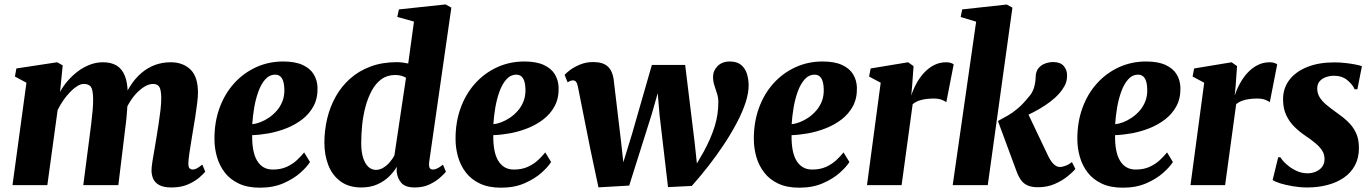

<svg xmlns="http://www.w3.org/2000/svg" viewBox="-20 -837 6204 868"><path d="M263.5 -541.5 251.5 -421.5Q265.5 -447.5 286.2 -471.5Q307 -495.5 332.2 -514.5Q357.5 -533.5 386.2 -544.5Q415 -555.5 445.5 -555.5Q482.5 -555.5 507 -540.8Q531.5 -526 544.2 -494.8Q557 -463.5 557.5 -414Q557.5 -406 557.2 -396.2Q557 -386.5 556 -376Q555 -365.5 553.5 -356L533.5 -374.5Q549 -418 571 -451.5Q593 -485 620.8 -508.2Q648.5 -531.5 681.2 -543.5Q714 -555.5 751.5 -555.5Q807 -555.5 841 -522.8Q875 -490 875 -417.5Q875 -399.5 871.2 -369.5Q867.5 -339.5 862.5 -306.8Q857.5 -274 852.5 -247Q848.5 -222 844 -194.5Q839.5 -167 835.8 -141.8Q832 -116.5 831.5 -98.5Q831.5 -80.5 837.5 -75.5Q843.5 -70.5 850.5 -70.5Q859 -70.5 868.8 -75.2Q878.5 -80 894.5 -93L908 -61Q901 -52 881.8 -35Q862.5 -18 831 -3.8Q799.5 10.5 755 10.5Q719 10.5 699.2 -0.8Q679.5 -12 672.2 -29.5Q665 -47 665 -66.5Q665 -80.5 668.8 -105.5Q672.5 -130.5 678 -159.8Q683.5 -189 687.5 -216.5Q692 -244.5 697 -276.5Q702 -308.5 705.5 -339.2Q709 -370 709 -394.5Q708.5 -431 700.2 -444.2Q692 -457.5 672.5 -457.5Q654 -457.5 634 -445.8Q614 -434 594.5 -412.8Q575 -391.5 559.2 -362.8Q543.5 -334 533.5 -300L557 -390.5Q556.5 -368.5 555 -344.2Q553.5 -320 551 -295.5Q548.5 -271 545 -247L515 0H356.5L384.5 -216Q388.5 -245 392.2 -276.5Q396 -308 398.8 -338.2Q401.5 -368.5 401 -392.5Q400 -432.5 390.5 -445Q381 -457.5 359 -457.5Q345 -457.5 329.2 -447.8Q313.5 -438 297.2 -421.2Q281 -404.5 266.2 -383.2Q251.5 -362 240.5 -339.5L194 0H36.5L99.5 -463L47.5 -491L54 -527.5L238.5 -555.5Z M1381.5 -104.5Q1368.5 -83.5 1338.2 -56.2Q1308 -29 1262 -8.8Q1216 11.5 1155 11.5Q1099 11.5 1059.8 -7Q1020.5 -25.5 996.2 -57Q972 -88.5 960.8 -127.8Q949.5 -167 949.5 -207.5Q949 -284 972.2 -348.2Q995.5 -412.5 1037.8 -459.5Q1080 -506.5 1137 -532.8Q1194 -559 1260.5 -559Q1314.5 -559 1348.5 -543.2Q1382.5 -527.5 1398.5 -500.8Q1414.5 -474 1415.5 -440.5Q1416.5 -392.5 1397.5 -357.2Q1378.5 -322 1346.2 -297.2Q1314 -272.5 1274.5 -257Q1235 -241.5 1194.8 -234.2Q1154.5 -227 1120 -226Q1119.5 -189 1124.8 -160.2Q1130 -131.5 1141.8 -111.5Q1153.5 -91.5 1171.2 -81Q1189 -70.5 1213 -70.5Q1249.5 -70.5 1276.2 -82.8Q1303 -95 1322.2 -113Q1341.5 -131 1355 -148ZM1225 -499.5Q1198 -499.5 1179 -478Q1160 -456.5 1147.8 -422.2Q1135.5 -388 1129 -349.2Q1122.5 -310.5 1120.5 -275.5Q1137 -277 1156.8 -284.5Q1176.5 -292 1196 -305.2Q1215.5 -318.5 1231.8 -337.2Q1248 -356 1257.2 -380.2Q1266.5 -404.5 1265.5 -434Q1264.5 -468 1254 -483.8Q1243.5 -499.5 1225 -499.5Z M1920.5 -106.5Q1918 -88.5 1921.8 -79.5Q1925.5 -70.5 1937 -70.5Q1945 -70.5 1955.5 -75Q1966 -79.5 1982.5 -92.5L1996 -60.5Q1988 -50.5 1969.2 -33.8Q1950.5 -17 1921.8 -3.2Q1893 10.5 1854.5 10.5Q1813 10.5 1794.5 -10Q1776 -30.5 1773 -64.5L1774 -83Q1761.5 -61.5 1739.8 -39.8Q1718 -18 1686.5 -3.8Q1655 10.5 1613 10.5Q1557.5 10.5 1520.2 -16.5Q1483 -43.5 1464.8 -89.2Q1446.5 -135 1446.5 -191.5Q1446.5 -247.5 1459.2 -301Q1472 -354.5 1497.8 -400.5Q1523.5 -446.5 1562.8 -481.5Q1602 -516.5 1655 -536.2Q1708 -556 1775 -556Q1787.5 -556 1800.5 -554.2Q1813.5 -552.5 1825.5 -550L1851.5 -739.5L1776 -760.5L1783.5 -794.5L1994.5 -817L2020.5 -802.5ZM1815.5 -485.5Q1806.5 -491 1794.2 -494.5Q1782 -498 1766.5 -498Q1730.5 -498 1704.2 -478.8Q1678 -459.5 1660.5 -427Q1643 -394.5 1632.2 -354.2Q1621.5 -314 1617.2 -271.2Q1613 -228.5 1613 -189.5Q1613 -151 1621.5 -124Q1630 -97 1645 -83Q1660 -69 1679.5 -69Q1697 -69 1713 -78.8Q1729 -88.5 1742 -103.8Q1755 -119 1763 -134Z M2471.5 -104.5Q2458.5 -83.5 2428.2 -56.2Q2398 -29 2352 -8.8Q2306 11.5 2245 11.5Q2189 11.5 2149.8 -7Q2110.5 -25.5 2086.2 -57Q2062 -88.5 2050.8 -127.8Q2039.5 -167 2039.5 -207.5Q2039 -284 2062.2 -348.2Q2085.5 -412.5 2127.8 -459.5Q2170 -506.5 2227 -532.8Q2284 -559 2350.5 -559Q2404.5 -559 2438.5 -543.2Q2472.5 -527.5 2488.5 -500.8Q2504.5 -474 2505.5 -440.5Q2506.5 -392.5 2487.5 -357.2Q2468.5 -322 2436.2 -297.2Q2404 -272.5 2364.5 -257Q2325 -241.5 2284.8 -234.2Q2244.5 -227 2210 -226Q2209.5 -189 2214.8 -160.2Q2220 -131.5 2231.8 -111.5Q2243.5 -91.5 2261.2 -81Q2279 -70.5 2303 -70.5Q2339.5 -70.5 2366.2 -82.8Q2393 -95 2412.2 -113Q2431.5 -131 2445 -148ZM2315 -499.5Q2288 -499.5 2269 -478Q2250 -456.5 2237.8 -422.2Q2225.5 -388 2219 -349.2Q2212.5 -310.5 2210.5 -275.5Q2227 -277 2246.8 -284.5Q2266.5 -292 2286 -305.2Q2305.5 -318.5 2321.8 -337.2Q2338 -356 2347.2 -380.2Q2356.5 -404.5 2355.5 -434Q2354.5 -468 2344 -483.8Q2333.5 -499.5 2315 -499.5Z M2685.5 10 2649 -162 2592.5 -445.5Q2589 -461.5 2584 -467.5Q2579 -473.5 2571 -473.5Q2563 -473.5 2558 -471.2Q2553 -469 2546 -465L2532.5 -498.5Q2539.5 -507 2557.8 -520.8Q2576 -534.5 2603 -545.5Q2630 -556.5 2661.5 -556.5Q2705.5 -556.5 2727 -537Q2748.5 -517.5 2754 -480L2787 -202.5L2798 -103.5L2837.5 -232L2927 -543.5H3077.5L3120.5 -192L3130.5 -98L3161.5 -151.5Q3178.5 -183 3191 -212Q3203.5 -241 3211.8 -268.5Q3220 -296 3223.8 -322.8Q3227.5 -349.5 3227.5 -376.5Q3227.5 -395 3221.5 -413.8Q3215.5 -432.5 3209.5 -451.2Q3203.5 -470 3203.5 -489Q3203.5 -517.5 3224 -538.2Q3244.5 -559 3279.5 -559Q3312 -559 3330.5 -543.5Q3349 -528 3356.5 -504Q3364 -480 3364.5 -453.5Q3365 -417.5 3350.8 -373.8Q3336.5 -330 3311 -281.8Q3285.5 -233.5 3252.8 -184Q3220 -134.5 3182.8 -86.8Q3145.5 -39 3107.5 3.5L3000 9L2961.5 -319.5L2953.5 -416L2926 -319.5L2824.5 2Z M3820 -104.5Q3807 -83.5 3776.8 -56.2Q3746.5 -29 3700.5 -8.8Q3654.5 11.5 3593.5 11.5Q3537.5 11.5 3498.2 -7Q3459 -25.5 3434.8 -57Q3410.5 -88.5 3399.2 -127.8Q3388 -167 3388 -207.5Q3387.5 -284 3410.8 -348.2Q3434 -412.5 3476.2 -459.5Q3518.5 -506.5 3575.5 -532.8Q3632.5 -559 3699 -559Q3753 -559 3787 -543.2Q3821 -527.5 3837 -500.8Q3853 -474 3854 -440.5Q3855 -392.5 3836 -357.2Q3817 -322 3784.8 -297.2Q3752.5 -272.5 3713 -257Q3673.5 -241.5 3633.2 -234.2Q3593 -227 3558.5 -226Q3558 -189 3563.2 -160.2Q3568.5 -131.5 3580.2 -111.5Q3592 -91.5 3609.8 -81Q3627.5 -70.5 3651.5 -70.5Q3688 -70.5 3714.8 -82.8Q3741.5 -95 3760.8 -113Q3780 -131 3793.5 -148ZM3663.5 -499.5Q3636.5 -499.5 3617.5 -478Q3598.5 -456.5 3586.2 -422.2Q3574 -388 3567.5 -349.2Q3561 -310.5 3559 -275.5Q3575.5 -277 3595.2 -284.5Q3615 -292 3634.5 -305.2Q3654 -318.5 3670.2 -337.2Q3686.5 -356 3695.8 -380.2Q3705 -404.5 3704 -434Q3703 -468 3692.5 -483.8Q3682 -499.5 3663.5 -499.5Z M3899.5 0 3961.5 -463 3909 -491 3916 -527.5 4085.5 -555.5 4110 -538 4103.5 -447 4099.5 -405Q4108.5 -433 4123.2 -460Q4138 -487 4158 -508.5Q4178 -530 4203 -542.8Q4228 -555.5 4257.5 -555.5Q4271 -555.5 4279.5 -552.2Q4288 -549 4291.5 -546L4258 -374.5Q4255 -378.5 4239.8 -385Q4224.5 -391.5 4201.5 -391.5Q4186.5 -391.5 4172.5 -390Q4158.5 -388.5 4146.2 -385.5Q4134 -382.5 4123.8 -377.5Q4113.5 -372.5 4106 -366L4056 0Z M4287 0 4393 -739 4323 -760 4330 -794.5 4531.5 -816.5 4557 -802.5 4445.5 0ZM4672.5 9.5Q4646 9.5 4627.5 2Q4609 -5.5 4597.2 -21Q4585.5 -36.5 4577 -59L4491.5 -290Q4515 -302.5 4536.8 -315Q4558.5 -327.5 4581.5 -347Q4604.5 -366.5 4630 -398Q4647.5 -417 4654.5 -440.8Q4661.5 -464.5 4662 -488Q4662.5 -514 4675 -529Q4687.5 -544 4705.8 -550.2Q4724 -556.5 4741 -556.5Q4773.5 -556.5 4788.8 -538.8Q4804 -521 4804 -497.5Q4804.5 -470 4793.2 -449.5Q4782 -429 4768 -414Q4752 -395.5 4728.8 -377.8Q4705.5 -360 4678.8 -344.5Q4652 -329 4625.2 -316.5Q4598.5 -304 4574 -295L4615 -349.5L4720.5 -128Q4733 -104 4745.8 -93Q4758.5 -82 4772 -82Q4781 -82 4796.8 -87.5Q4812.5 -93 4826 -104.5L4841.5 -73Q4831.5 -60.5 4807.5 -40.8Q4783.5 -21 4749.2 -5.8Q4715 9.5 4672.5 9.5Z M5282.5 -104.5Q5269.5 -83.5 5239.2 -56.2Q5209 -29 5163 -8.8Q5117 11.5 5056 11.5Q5000 11.5 4960.8 -7Q4921.5 -25.5 4897.2 -57Q4873 -88.5 4861.8 -127.8Q4850.5 -167 4850.5 -207.5Q4850 -284 4873.2 -348.2Q4896.5 -412.5 4938.8 -459.5Q4981 -506.5 5038 -532.8Q5095 -559 5161.5 -559Q5215.5 -559 5249.5 -543.2Q5283.5 -527.5 5299.5 -500.8Q5315.5 -474 5316.5 -440.5Q5317.5 -392.5 5298.5 -357.2Q5279.5 -322 5247.2 -297.2Q5215 -272.5 5175.5 -257Q5136 -241.5 5095.8 -234.2Q5055.5 -227 5021 -226Q5020.5 -189 5025.8 -160.2Q5031 -131.5 5042.8 -111.5Q5054.5 -91.5 5072.2 -81Q5090 -70.5 5114 -70.5Q5150.5 -70.5 5177.2 -82.8Q5204 -95 5223.2 -113Q5242.5 -131 5256 -148ZM5126 -499.5Q5099 -499.5 5080 -478Q5061 -456.5 5048.8 -422.2Q5036.5 -388 5030 -349.2Q5023.5 -310.5 5021.5 -275.5Q5038 -277 5057.8 -284.5Q5077.5 -292 5097 -305.2Q5116.5 -318.5 5132.8 -337.2Q5149 -356 5158.2 -380.2Q5167.5 -404.5 5166.5 -434Q5165.5 -468 5155 -483.8Q5144.5 -499.5 5126 -499.5Z M5362 0 5424 -463 5371.5 -491 5378.5 -527.5 5548 -555.5 5572.5 -538 5566 -447 5562 -405Q5571 -433 5585.8 -460Q5600.5 -487 5620.5 -508.5Q5640.5 -530 5665.5 -542.8Q5690.5 -555.5 5720 -555.5Q5733.5 -555.5 5742 -552.2Q5750.5 -549 5754 -546L5720.5 -374.5Q5717.5 -378.5 5702.2 -385Q5687 -391.5 5664 -391.5Q5649 -391.5 5635 -390Q5621 -388.5 5608.8 -385.5Q5596.5 -382.5 5586.2 -377.5Q5576 -372.5 5568.5 -366L5518.5 0Z M6116.5 -433.5H6104Q6096 -453.5 6071.8 -474Q6047.5 -494.5 6011 -494.5Q5991.5 -494.5 5974 -488.2Q5956.5 -482 5945.8 -469.5Q5935 -457 5935 -436.5Q5935 -416 5945.2 -398.5Q5955.5 -381 5975.2 -364.2Q5995 -347.5 6022.5 -328Q6051.5 -308 6074.2 -286.2Q6097 -264.5 6110.2 -236.2Q6123.5 -208 6123.5 -168Q6123.5 -123.5 6105.8 -90Q6088 -56.5 6056 -34.2Q6024 -12 5981.5 -0.8Q5939 10.5 5890 10.5Q5858 10.5 5825.2 5Q5792.5 -0.5 5767.5 -8.2Q5742.5 -16 5733.5 -23.5L5758.5 -126H5768.5Q5777.5 -111 5796 -94.2Q5814.5 -77.5 5839.2 -65.5Q5864 -53.5 5892 -53.5Q5910.5 -53.5 5928 -60.8Q5945.5 -68 5956.8 -82.2Q5968 -96.5 5968 -118Q5968 -139 5957.5 -155.8Q5947 -172.5 5927.2 -189.2Q5907.5 -206 5879 -225Q5854.5 -241.5 5832 -263.5Q5809.5 -285.5 5795 -316Q5780.5 -346.5 5780.5 -388Q5780.5 -438.5 5809.2 -476Q5838 -513.5 5890 -534.2Q5942 -555 6012 -555Q6038 -555 6064 -552Q6090 -549 6109.8 -545Q6129.5 -541 6137 -537.5Z"/></svg>

Font: Merriweather 48pt Black
Style: Italic
Weight: 900
Italic angle: -7.8°
Version: Version 2.101